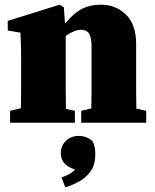

<svg xmlns="http://www.w3.org/2000/svg" viewBox="-20 -523 660 818"><path d="M23 0V-51L69 -62Q70 -98 70 -138.5Q70 -179 70 -210V-272Q70 -300 69.5 -317Q69 -334 68.5 -349Q68 -364 67 -384L13 -393V-434L234 -503L252 -492L257 -423Q298 -471 332.5 -487Q367 -503 409 -503Q474 -503 517 -460.5Q560 -418 560 -336V-210Q560 -178 560 -137Q560 -96 561 -60L603 -51V0H326V-51L369 -61Q370 -97 370 -138Q370 -179 370 -210V-323Q370 -363 359.5 -379.5Q349 -396 325 -396Q297 -396 260 -370V-210Q260 -179 260 -137.5Q260 -96 261 -59L299 -51V0ZM386 136Q386 177 368 204Q350 231 321 248Q292 265 258 275L242 233Q262 226 275.5 218.5Q289 211 300 200Q265 187 252 170Q239 153 239 130Q239 98 261 77Q283 56 315 56Q349 56 375 79Q382 95 384 107Q386 119 386 136Z"/></svg>

Font: Source Serif 4 Black
Style: Regular
Weight: 900
Designer: Frank Grießhammer
Foundry: Adobe
Version: Version 4.005;hotconv 1.1.0;makeotfexe 2.6.0